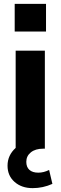

<svg xmlns="http://www.w3.org/2000/svg" viewBox="-20 -769 314 993"><path d="M218 -749V-606H56V-749ZM251 182Q202 204 149 204Q92 204 55.5 172Q19 140 19 88Q19 34 61 -4V-507H212V0H203Q163 0 139.5 19Q116 38 116 68Q116 95 132 109.5Q148 124 178 124Q206 124 234 110Z"/></svg>

Font: Muli ExtraBold
Style: Regular
Weight: 800
Designer: Vernon Adams
Foundry: Vernon Adams
Version: Version 2.000